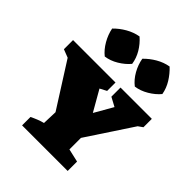

<svg xmlns="http://www.w3.org/2000/svg" viewBox="-261 -954 1084 1084"><g transform="rotate(45 280.5 -412.0)"><path d="M103 0V-67Q121 -76 141 -84Q161 -92 181 -97L184 -186L15 -452L-34 -471V-544H305V-477Q285 -466 265 -456L336 -332L399 -442L345 -471V-544H595V-477Q582 -467 568 -458L388 -185V-93L467 -75V0ZM217 -824Q249 -796 270 -760.5Q291 -725 297 -685Q272 -655 234.5 -632.5Q197 -610 158 -605Q128 -629 106 -667Q84 -705 76 -746Q104 -775 140.5 -796Q177 -817 217 -824ZM457 -824Q487 -796 509 -760.5Q531 -725 538 -685Q513 -655 475 -632.5Q437 -610 398 -605Q367 -629 345.5 -667Q324 -705 317 -746Q345 -775 381 -796Q417 -817 457 -824Z"/></g></svg>

Font: Piazzolla SC Black
Style: Regular
Weight: 900
Designer: Juan Pablo del Peral
Foundry: Huerta Tipografica
Version: Version 1.330